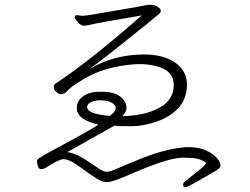

<svg xmlns="http://www.w3.org/2000/svg" viewBox="-20 -745 1040 800"><path d="M390 -226Q300 -246 300 -295Q300 -325 326.5 -344Q353 -363 398 -363Q443 -363 466 -352Q507 -331 507 -293Q507 -286 501.5 -276Q496 -266 490 -261Q584 -263 644 -296Q704 -329 704 -390.5Q704 -452 629 -470Q596 -478 559 -478L538 -477Q415 -468 326 -414Q287 -391 273 -378Q259 -365 252.5 -359Q246 -353 234.5 -353Q223 -353 213.5 -362.5Q204 -372 204 -383Q204 -394 215 -399Q359 -495 571 -681Q568 -680 546.5 -676.5Q525 -673 493.5 -667.5Q462 -662 427.5 -656Q393 -650 374.5 -646Q356 -642 348 -640Q340 -638 328.5 -638Q317 -638 304 -653Q291 -668 291 -674Q294 -682 299 -682L324 -679Q335 -679 395 -689.5Q455 -700 491.5 -706Q528 -712 553.5 -716.5Q579 -721 586 -723Q593 -725 606.5 -725Q620 -725 632 -720Q650 -709 650 -701Q650 -693 642.5 -687Q635 -681 631 -677.5Q627 -674 608 -658Q589 -642 558 -618Q414 -501 352 -457Q454 -518 581 -518Q661 -518 710 -484Q759 -450 759 -392.5Q759 -335 724.5 -296.5Q690 -258 633 -238.5Q576 -219 528 -219Q480 -219 456 -221L440 -212Q392 -185 356 -165Q320 -145 296.5 -131.5Q273 -118 260 -111Q296 -108 354 -68Q377 -52 395 -40.5Q413 -29 425 -29H427Q440 -30 471.5 -44Q503 -58 548 -76Q658 -123 746 -131Q751 -132 756 -132H765Q811 -132 840.5 -117.5Q870 -103 884.5 -85.5Q899 -68 899 -56.5Q899 -45 878 -33Q835 -8 811 6Q761 35 752 35Q743 35 743 25.5Q743 16 752 10Q783 -14 810.5 -36.5Q838 -59 838 -66L837 -68Q819 -80 800 -84Q781 -88 744 -88H741Q682 -88 530 -22Q448 14 427.5 14Q407 14 383.5 -0.5Q360 -15 334.5 -34Q309 -53 285.5 -67.5Q262 -82 243 -82Q221 -79 176 -49Q162 -40 151.5 -40Q141 -40 137.5 -54Q134 -68 134 -74Q134 -80 146 -88Q158 -96 190 -113.5Q222 -131 290.5 -168Q359 -205 390 -226ZM438 -262Q446 -269 454 -276.5Q462 -284 462 -296Q462 -308 445 -317.5Q428 -327 400.5 -327Q373 -327 358 -319Q343 -311 343 -299Q343 -270 438 -262Z"/></svg>

Font: ToneOZ-Pinyin-WenKai-Light
Style: Light
Weight: 300
Designer: Fontworks Inc.
Foundry: ToneOZ
Version: Version 0.240331